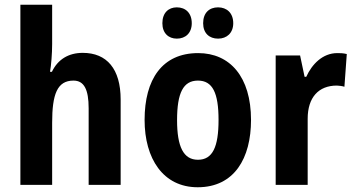

<svg xmlns="http://www.w3.org/2000/svg" viewBox="-20 -846 1501 810"><path d="M200 -660V-826H66V-66H200V-328C200 -448 221 -506 290 -506C335 -506 354 -468 354 -389V-66H489V-426C489 -555 431 -623 329 -623C270 -623 224 -596 199 -543H191C196 -570 200 -621 200 -660Z M665 -748C665 -706 691 -683 726 -683C763 -683 789 -707 789 -748C789 -791 763 -815 726 -815C691 -815 665 -792 665 -748ZM837 -748C837 -706 863 -683 900 -683C937 -683 964 -707 964 -748C964 -791 937 -815 900 -815C863 -815 837 -792 837 -748ZM1039 -340C1039 -522 950 -622 816 -622C664 -622 590 -511 590 -340C590 -177 668 -56 814 -56C969 -56 1039 -179 1039 -340ZM727 -339C727 -454 753 -506 815 -506C877 -506 902 -454 902 -340C902 -226 877 -172 815 -172C754 -172 727 -227 727 -339Z M1403 -622C1341 -622 1296 -575 1272 -522H1265L1246 -612H1143V-66H1278V-345C1278 -435 1324 -485 1401 -485C1407 -485 1425 -483 1433 -480L1443 -618C1428 -622 1413 -622 1403 -622Z"/></svg>

Font: Noto Sans Malayalam UI Condensed
Style: Bold
Weight: 700
Width: 3
Designer: Jelle Bosma - Monotype Design Team
Foundry: Monotype Imaging Inc.
Version: Version 2.104